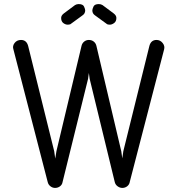

<svg xmlns="http://www.w3.org/2000/svg" viewBox="-20 -922 830 942"><path d="M538 -856Q551 -846 551 -834Q551 -817 540 -809Q529 -801 519 -801Q512 -801 506 -803L447 -846Q433 -855 433 -871Q433 -877 438.5 -889.5Q444 -902 465 -902Q475 -902 483 -897ZM293 -856Q280 -846 280 -834Q280 -817 290.5 -809Q301 -801 312 -801Q319 -801 325 -803L384 -846Q398 -855 398 -871Q398 -877 392.5 -889.5Q387 -902 366 -902Q356 -902 348 -897ZM46 -679Q40 -696 51.5 -711Q63 -726 83 -726Q110 -726 118 -697L246 -180L251 -144L257 -181L380 -697Q383 -710 393 -718Q403 -726 416 -726Q430 -726 440 -718Q450 -710 453 -697L575 -180L580 -145L585 -180L713 -697Q721 -726 748 -726Q766 -726 778 -711Q790 -696 785 -679L617 -31Q615 -17 604.5 -8.5Q594 0 580 0Q568 0 557 -8Q546 -16 543 -29L420 -535L416 -564L412 -535L287 -29Q285 -16 274.5 -8Q264 0 250 0Q238 0 227.5 -8Q217 -16 214 -29Z"/></svg>

Font: VDS Compensated
Style: Light
Weight: 300
Designer: artmaker
Foundry: artmaker
Version: Version 1.000 2012 initial release